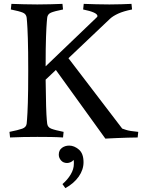

<svg xmlns="http://www.w3.org/2000/svg" viewBox="-20 -708 736 993"><path d="M224 -69Q226 -50 245 -42.5Q264 -35 309 -26L306 3Q275 1 243 0.5Q211 0 173 0Q95 0 32 3L29 -26Q74 -35 95 -42.5Q116 -50 118 -69Q118 -69 120 -92.5Q122 -116 124 -175.5Q126 -235 126 -342Q126 -450 124 -509.5Q122 -569 120 -592.5Q118 -616 118 -616Q116 -635 98.5 -642.5Q81 -650 36 -659L39 -688Q71 -687 103.5 -686Q136 -685 173 -685Q211 -685 241.5 -686Q272 -687 303 -688L306 -659Q261 -650 243.5 -642.5Q226 -635 224 -616Q224 -616 222 -594Q220 -572 218 -517.5Q216 -463 216 -365L480 -618Q484 -621 484 -625Q484 -644 410 -659L413 -688Q445 -687 477 -686Q509 -685 546 -685Q584 -685 606.5 -686Q629 -687 660 -688L663 -659Q618 -650 591 -637.5Q564 -625 549 -611L334 -407L612 -43Q612 -43 631 -36.5Q650 -30 695 -26L692 3Q668 3 639.5 4Q611 5 584.5 6Q558 7 541.5 8Q525 9 525 9L269 -346L216 -296Q217 -208 218.5 -158.5Q220 -109 222 -89Q224 -69 224 -69ZM284 92Q284 69 300 57Q316 45 338 45Q364 45 388 65.5Q412 86 412 131Q412 170 387 205.5Q362 241 318 265L303 244Q329 222 345.5 194.5Q362 167 362 139Q362 134 362 129Q362 124 360 119Q356 126 346 130.5Q336 135 327 135Q307 135 295.5 121.5Q284 108 284 92Z"/></svg>

Font: Average
Style: Regular
Weight: 400
Designer: Eduardo Tunni
Foundry: Eduardo Rodriguez Tunni
Version: Version 1.003; ttfautohint (v1.8.4.7-5d5b)